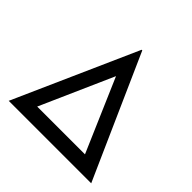

<svg xmlns="http://www.w3.org/2000/svg" viewBox="-186 -932 1111 1111"><g transform="rotate(45 369.0 -376.5)"><path d="M32 0 367 -753H372L707 0ZM172 -93H563L370 -540Z"/></g></svg>

Font: Synthetic
Style: Regular
Weight: 400
Designer: Santiago Orozco
Foundry: Typemade
Version: Version 2.000; ttfautohint (v1.8.4.7-5d5b)